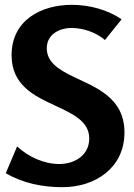

<svg xmlns="http://www.w3.org/2000/svg" viewBox="-20 -764 556 796"><path d="M278 -744C150 -744 28 -680 28 -535C28 -411 122 -366 209 -326C282 -292 350 -261 350 -190C350 -120 289 -84 226 -84C162 -84 97 -114 51 -157L4 -46C75 -4 157 12 239 12C375 12 496 -68 496 -215C496 -360 376 -402 282 -447C223 -476 174 -506 174 -564C174 -621 225 -648 277 -648C324 -648 379 -630 415 -598L484 -684C427 -723 352 -744 278 -744Z"/></svg>

Font: Rosario
Style: Bold
Weight: 700
Designer: Hector Gatti
Foundry: Omnibus Type
Version: Version 1.100